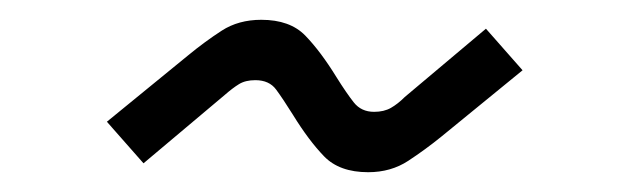

<svg xmlns="http://www.w3.org/2000/svg" viewBox="-20 -447 636 194"><path d="M125 -282 88 -324 170 -391Q187 -405 204 -416Q221 -427 244 -427Q273 -427 288.5 -411Q304 -395 320 -369Q330 -353 337.5 -343.5Q345 -334 358 -334Q368 -334 375 -338Q382 -342 389 -349L471 -418L508 -376L426 -309Q410 -296 392.5 -284.5Q375 -273 352 -273Q323 -273 307.5 -289Q292 -305 276 -331Q266 -347 259 -356.5Q252 -366 238 -366Q228 -366 221.5 -362Q215 -358 207 -351Z"/></svg>

Font: Space Grotesk Frontify Light
Style: Regular
Weight: 300
Designer: Florian Karsten
Version: Version 2.000